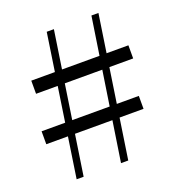

<svg xmlns="http://www.w3.org/2000/svg" viewBox="-129 -809 832 911"><g transform="rotate(-20 287.0 -353.0)"><path d="M102.8 0 208.8 -706.3H245L138.1 0ZM24.4 -270.9H515.4V-205.6H24.4ZM551 -447.1H60.6V-513.4H551ZM326.9 0 434.5 -706.3H469.9L363.4 0Z"/></g></svg>

Font: Noto Serif SC
Style: Regular
Weight: 200
Designer: Ryoko NISHIZUKA 西塚涼子 (kana & ideographs); Frank Grießhammer (Latin, Greek & Cyrillic); Wenlong ZHANG 张文龙 (bopomofo); San
Foundry: Adobe
Version: Version 2.001;hotconv 1.1.0;makeotfexe 2.6.0